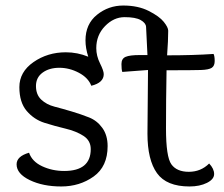

<svg xmlns="http://www.w3.org/2000/svg" viewBox="-20 -664 811 694"><path d="M485 -465H513Q510 -534 508 -567Q507 -581 488.5 -591.5Q470 -602 430.5 -602Q391 -602 359.5 -569.5Q328 -537 328 -490Q328 -462 341.5 -435Q355 -408 355 -396Q355 -365 310 -354Q299 -383 265 -401Q231 -419 194.5 -419Q158 -419 134 -401.5Q110 -384 110 -353Q110 -322 129 -304Q148 -286 177 -278.5Q206 -271 239.5 -261Q273 -251 302 -239.5Q331 -228 350 -201.5Q369 -175 369 -136Q369 -62 318.5 -26Q268 10 201.5 10Q135 10 87.5 -13Q40 -36 40 -70Q40 -99 85 -112Q96 -80 132.5 -63Q169 -46 212 -46Q308 -46 308 -125Q308 -156 281.5 -173Q255 -190 217 -199Q179 -208 141 -220Q103 -232 76.5 -263Q50 -294 50 -349Q50 -404 101 -439.5Q152 -475 218 -475Q260 -475 299 -459Q289 -490 289 -518Q289 -577 330.5 -610.5Q372 -644 425.5 -644Q479 -644 517.5 -624.5Q556 -605 572 -585Q588 -565 588 -553Q588 -518 584 -464Q679 -464 752 -469Q756 -461 756 -443.5Q756 -426 745.5 -419Q735 -412 706.5 -411Q678 -410 582 -410Q580 -302 580 -199.5Q580 -97 599.5 -70Q619 -43 662.5 -43Q706 -43 736 -73Q754 -54 754 -35Q754 -16 728 -3Q702 10 665 10Q582 10 547.5 -38Q513 -86 513 -181Q515 -362 515 -411Q512 -411 422 -404Q419 -413 419 -432.5Q419 -452 434 -458.5Q449 -465 485 -465Z"/></svg>

Font: Overlock
Style: Regular
Weight: 400
Designer: Dario Muhafara
Foundry: Dario Manuel Muhafara
Version: Version 1.002